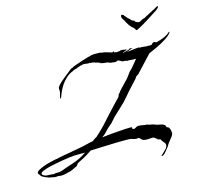

<svg xmlns="http://www.w3.org/2000/svg" viewBox="-165 -917 1262 1186"><g transform="rotate(-15 465.5 -324.0)"><path d="M724 126 735 118Q742 110 751.5 101.5Q761 93 765 86Q770 78 770 70Q770 61 763 53.5Q756 46 751 39Q749 37 748 34Q747 31 745 28L725 23L728 19H727Q721 19 716.5 13Q712 7 707 10Q707 7 709 6Q697 5 686.5 6Q676 7 665 7Q660 7 654.5 6.5Q649 6 644 5Q637 3 629.5 -4.5Q622 -12 618 -16Q614 -15 610.5 -14.5Q607 -14 604 -14Q591 -14 580.5 -18.5Q570 -23 558 -23Q528 -24 481.5 -23Q435 -22 389 -20Q343 -18 312 -17Q308 -16 304 -13Q300 -10 295 -7Q276 6 256 16.5Q236 27 216 37Q212 39 207 47.5Q202 56 197 56Q176 66 167.5 70Q159 74 154.5 75Q150 76 141.5 78Q133 80 111 85Q107 86 103 85.5Q99 85 96 86L76 84L73 83Q69 85 64 85Q55 85 44.5 83Q34 81 31 80L23 78V79Q19 79 13 75Q6 73 -1 70.5Q-8 68 -14 64L-26 57Q-27 55 -29.5 51.5Q-32 48 -35 44Q-40 42 -40 35L-41 34Q-41 25 -27.5 17Q-14 9 6 1.5Q26 -6 46.5 -11Q67 -16 81 -19Q95 -22 96 -21Q101 -23 115.5 -26Q130 -29 148 -32Q166 -35 180.5 -37.5Q195 -40 199 -41L270 -54L320 -66L337 -69Q345 -75 353 -80.5Q361 -86 365 -87Q404 -122 428.5 -148.5Q453 -175 475 -200Q497 -225 526 -255L559 -289Q564 -295 565.5 -302.5Q567 -310 574 -314Q576 -316 579 -320.5Q582 -325 583 -326Q592 -336 607 -352Q622 -368 632 -378Q645 -391 651.5 -400.5Q658 -410 665 -419.5Q672 -429 685 -440Q688 -443 701.5 -459.5Q715 -476 728 -492H718Q713 -492 707 -492Q701 -492 696 -493Q695 -493 692.5 -493Q690 -493 690 -494Q676 -493 672 -493.5Q668 -494 667 -495Q666 -496 661.5 -497Q657 -498 642 -498L628 -506H627Q626 -508 621 -509Q616 -510 613 -511L606 -506Q605 -505 592.5 -506Q580 -507 569 -509Q558 -511 559 -514Q557 -515 546.5 -516Q536 -517 526 -518.5Q516 -520 517 -522H516Q514 -520 514 -520Q510 -520 508.5 -524Q507 -528 504 -529L503 -528Q504 -527 503 -524L498 -527L499 -529H500L497 -531L495 -528L493 -531Q485 -531 482 -534Q481 -533 480.5 -533Q480 -533 480 -533H479Q477 -533 476 -535.5Q475 -538 473 -539Q471 -535 468 -535L470 -540H469L467 -537L464 -540L462 -538H459L461 -542L460 -541Q458 -539 454 -539Q448 -539 445 -540L446 -543Q444 -542 443 -542V-543L441 -540Q437 -541 431 -541H429Q426 -541 422.5 -542Q419 -543 416 -543Q413 -543 410.5 -543.5Q408 -544 406 -544Q404 -542 402 -542Q401 -542 399.5 -542.5Q398 -543 397 -543L395 -541H394Q393 -541 385.5 -539.5Q378 -538 377 -536Q376 -536 374 -535.5Q372 -535 370 -535Q365 -530 351 -527.5Q337 -525 335 -521Q306 -511 283 -488.5Q260 -466 245.5 -440.5Q231 -415 225 -397Q218 -375 214 -375Q212 -375 212 -379Q212 -382 213.5 -387Q215 -392 216 -398Q219 -406 220 -412Q221 -418 221 -422Q221 -427 220.5 -430.5Q220 -434 220 -437Q220 -441 222.5 -446Q225 -451 234 -461Q240 -468 246.5 -473.5Q253 -479 260 -485L278 -500Q283 -503 294 -512.5Q305 -522 316.5 -531Q328 -540 333 -539L334 -540Q337 -543 356 -550Q375 -557 399.5 -565Q424 -573 443.5 -578.5Q463 -584 466 -584Q469 -587 475 -585Q479 -587 480 -587Q485 -587 487 -586Q490 -588 493 -587Q496 -586 498 -585Q499 -587 501 -587Q502 -587 503 -586.5Q504 -586 505 -586Q506 -587 508 -587Q510 -587 512 -586Q514 -585 516 -585L517 -587Q525 -585 533 -583Q541 -581 548 -581Q550 -581 553 -580.5Q556 -580 555 -578L557 -579Q559 -578 562.5 -577.5Q566 -577 566 -576H568Q572 -576 574.5 -574Q577 -572 581 -571V-572L583 -573Q586 -568 598 -568Q601 -568 603 -572H607V-565L615 -564L616 -565Q616 -562 623 -562Q629 -562 636.5 -563.5Q644 -565 647 -565L651 -569H654L653 -565L660 -568Q661 -565 664 -565.5Q667 -566 670 -566H673V-562H675L677 -566Q679 -565 681 -563.5Q683 -562 685 -561Q685 -564 687 -562Q688 -563 689 -563Q692 -563 683.5 -559.5Q675 -556 666 -552Q657 -548 659 -548L660 -547L701 -559L705 -564Q710 -563 715 -562.5Q720 -562 725 -562L683 -547H684Q688 -547 691 -548Q697 -548 711.5 -550Q726 -552 740.5 -553.5Q755 -555 760 -555Q768 -555 767.5 -552.5Q767 -550 770 -550V-551Q774 -553 772 -553Q770 -553 772 -553Q772 -553 772 -553Q772 -553 772 -553Q776 -553 791 -551.5Q806 -550 815 -549Q818 -551 821.5 -550Q825 -549 827 -549Q831 -549 835.5 -549.5Q840 -550 844 -551L848 -556Q854 -563 861 -563Q868 -563 874 -557Q894 -562 915 -569.5Q936 -577 951 -587Q956 -591 961 -595.5Q966 -600 972 -600Q962 -581 932.5 -562Q903 -543 870.5 -527.5Q838 -512 816 -503L717 -397Q713 -393 707 -390Q701 -387 698 -383L693 -374L635 -311Q621 -295 602 -272.5Q583 -250 566 -235Q541 -211 527.5 -199Q514 -187 507 -179.5Q500 -172 494 -165Q488 -158 476 -145Q461 -133 454.5 -127Q448 -121 443.5 -116.5Q439 -112 430 -102Q424 -95 414.5 -87.5Q405 -80 400 -77Q429 -81 466 -84Q503 -87 524 -88Q529 -89 547 -90Q565 -91 579 -91Q593 -91 595 -89Q593 -85 593 -83Q593 -79 597.5 -78Q602 -77 602 -77Q609 -76 617 -82Q625 -88 632 -88Q652 -88 672 -83Q680 -82 688 -81.5Q696 -81 700 -77Q707 -77 723 -73Q739 -69 742 -66L782 -57Q786 -56 788 -53Q790 -50 795 -50L801 -35L803 -33Q812 -34 818 -21Q824 -8 823 -3L822 4L824 3Q825 4 825 4.5Q825 5 825 5Q825 7 824 9.5Q823 12 823 14Q823 19 815 29.5Q807 40 798 51Q789 62 785 68L776 84Q769 91 758 106Q747 121 738 126Q729 133 724 126ZM52 65 70 61 72 63Q74 62 77.5 62Q81 62 85 62Q94 62 94 60Q97 60 97 61Q143 44 186.5 30Q230 16 271 -12L274 -14Q273 -13 250.5 -13.5Q228 -14 205 -13Q199 -13 174.5 -10Q150 -7 117.5 -1.5Q85 4 53.5 11Q22 18 1 26.5Q-20 35 -20 44Q-20 48 -14 53Q-3 61 9.5 61.5Q22 62 36 63Q41 63 44.5 63.5Q48 64 52 65ZM780 -662 774 -663 771 -670H770L766 -677Q750 -689 739 -704.5Q728 -720 719 -739Q715 -745 711.5 -750.5Q708 -756 706 -763Q706 -772 707.5 -774Q709 -776 709 -776Q710 -776 710 -776.5Q710 -777 712 -777Q714 -776 716.5 -776Q719 -776 721 -774Q724 -773 726 -768Q728 -763 732 -762Q732 -762 732.5 -762Q733 -762 732 -761Q735 -758 741 -750.5Q747 -743 751 -743Q751 -743 750.5 -742Q750 -741 751 -741V-740Q756 -740 757.5 -735.5Q759 -731 763 -729Q766 -726 769.5 -725Q773 -724 777 -722Q779 -721 780 -718Q781 -715 784 -713L790 -710Q792 -710 792 -709L806 -705Q811 -708 817 -711Q823 -714 825 -715Q832 -719 837 -720Q842 -721 847 -723Q854 -727 858.5 -730.5Q863 -734 870 -734Q872 -734 872 -739Q876 -738 889 -745.5Q902 -753 906 -755Q906 -756 907 -756Q912 -756 919.5 -761.5Q927 -767 931 -769Q934 -770 936.5 -770Q939 -770 940 -771Q941 -772 943 -772V-771Q943 -770 941.5 -766.5Q940 -763 934 -757Q927 -750 918 -744.5Q909 -739 900 -733Q874 -716 848.5 -700Q823 -684 796 -670Q792 -669 788.5 -666.5Q785 -664 780 -662Z"/></g></svg>

Font: Cherish
Style: Regular
Weight: 400
Designer: Robert E. Leuschke
Foundry: Robert E. Leuschke
Version: Version 1.005